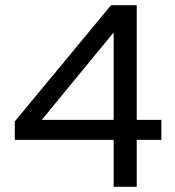

<svg xmlns="http://www.w3.org/2000/svg" viewBox="-20 -720 673 740"><path d="M507 -700V-258H602V-181H507V0H418V-181H37V-252L408 -700ZM141 -258H418V-595Z"/></svg>

Font: Rosa Sans
Style: Regular
Weight: 400
Designer: Pentagram / MCKL
Foundry: Pentagram / MCKL
Version: Version 1.005;September 16, 2019;FontCreator 11.5.0.2425 64-